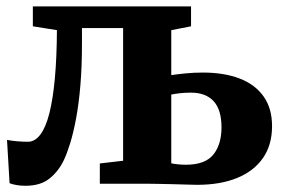

<svg xmlns="http://www.w3.org/2000/svg" viewBox="-20 -576 892 602"><path d="M59.5 6.5Q44.5 6.5 31.8 4.2Q19 2 10 -1.5L2 -137.5Q12.5 -135 32.2 -133.2Q52 -131.5 67.5 -131.5Q89.5 -131.5 106.5 -154Q123.5 -176.5 134.8 -220.8Q146 -265 152 -330.2Q158 -395.5 158.5 -481.5L83 -493.5V-556H579V-493.5L517 -481.5V-340.5Q533.5 -343 560.5 -345.8Q587.5 -348.5 616.5 -348.5Q682 -348.5 730.8 -330Q779.5 -311.5 806.2 -274Q833 -236.5 833 -180.5Q833 -121.5 804.5 -80.5Q776 -39.5 723.5 -18Q671 3.5 598 3.5Q589.5 3.5 568.5 2.8Q547.5 2 522 1.5Q496.5 1 473.8 0.5Q451 0 438.5 0H293V-63.5L366 -72V-488H237V-440Q237 -366.5 232 -308Q227 -249.5 218.5 -204.2Q210 -159 200 -126.8Q190 -94.5 180 -73.5Q163.5 -39 135.2 -16.2Q107 6.5 59.5 6.5ZM563 -59.5Q623 -59.5 648.8 -91.2Q674.5 -123 674.5 -177Q674.5 -231.5 650 -258.5Q625.5 -285.5 578.5 -285.5Q561.5 -285.5 545.2 -283.8Q529 -282 517 -279.5V-64Q525.5 -62 537.8 -60.8Q550 -59.5 563 -59.5Z"/></svg>

Font: Merriweather ExtraBold
Style: Regular
Weight: 800
Version: Version 2.100